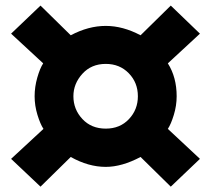

<svg xmlns="http://www.w3.org/2000/svg" viewBox="-20 -745 770 701"><path d="M20.5 -165 138.7 -274.4Q127 -292 116.7 -325.7Q106.4 -359.4 106.4 -393.6Q106.4 -427.7 116.2 -461.9Q126 -496.1 137.7 -513.7L20.5 -622.1L127.9 -724.6L238.3 -616.2Q302.7 -650.4 366.2 -650.4Q428.7 -650.4 493.2 -616.2L603.5 -724.6L710 -622.1L592.8 -513.7Q625 -462.9 625 -393.6Q625 -359.4 614.7 -325.7Q604.5 -292 592.8 -274.4L710 -165L603.5 -63.5L493.2 -171.9Q424.8 -135.7 366.2 -135.7Q302.7 -135.7 238.3 -171.9L127.9 -63.5ZM248 -393.6Q248 -345.7 280.8 -310.5Q313.5 -275.4 366.2 -275.4Q418 -275.4 450.7 -310.1Q483.4 -344.7 483.4 -393.6Q483.4 -443.4 450.2 -477.5Q417 -511.7 366.2 -511.7Q313.5 -511.7 280.8 -475.6Q248 -439.5 248 -393.6Z"/></svg>

Font: Gothic A1 Black
Style: Regular
Weight: 900
Version: Version 2.50